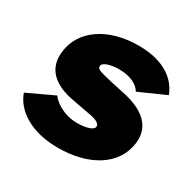

<svg xmlns="http://www.w3.org/2000/svg" viewBox="-124 -657 807 798"><g transform="rotate(30 279.5 -258.0)"><path d="M245 10C391 10 501 -54 517 -166C524 -214 515 -288 382 -321L303 -338C252 -351 225 -354 227 -372C229 -392 271 -400 305 -400C357 -400 395 -381 410 -354L536 -410C514 -470 452 -526 326 -526C175 -526 75 -451 62 -347C50 -258 108 -210 204 -193L279 -179C310 -174 344 -166 341 -145C338 -126 294 -119 264 -119C199 -119 152 -153 135 -177L9 -118C33 -48 114 10 245 10Z"/></g></svg>

Font: United Sans Black
Style: Italic
Weight: 900
Italic angle: -8°
Designer: Pablo Impallari, Rodrigo Fuenzalida (Modified by Dan O. Williams)
Version: Version 1.000;PS 001.000;hotconv 1.0.88;makeotf.lib2.5.64775